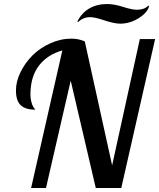

<svg xmlns="http://www.w3.org/2000/svg" viewBox="-20 -944 799 964"><path d="M682.1 -748H758.8L588.9 0H460.9L335 -539.1L210.9 0H136.2L293 -690.9Q217.3 -669.4 175 -613.8Q132.8 -558.1 132.8 -469.2Q132.8 -448.2 137.7 -431.4Q142.6 -414.6 146 -409.2Q149.4 -403.8 157.2 -393.1Q108.4 -393.1 84.2 -415.5Q60.1 -438 60.1 -490.2Q60.1 -534.7 82.8 -581.3Q105.5 -627.9 142.6 -665.3Q179.7 -702.6 231.9 -726.3Q284.2 -750 338.9 -750Q375.5 -750 405.8 -735.8L543 -113.8ZM724.1 -915H729Q721.7 -881.8 677.5 -853.5Q633.3 -825.2 584 -825.2Q553.2 -825.2 504.6 -841.6Q456.1 -857.9 433.1 -857.9Q398.4 -857.9 373 -834L368.2 -835.9Q389.6 -878.9 428.2 -901.4Q466.8 -923.8 518.1 -923.8Q552.7 -923.8 597.9 -909.4Q643.1 -895 667 -895Q704.1 -895 724.1 -915Z"/></svg>

Font: Lobster Two
Style: Italic
Weight: 400
Designer: Pablo Impallari
Foundry: Pablo Impallari. www.impallari.com
Version: Version 1.006